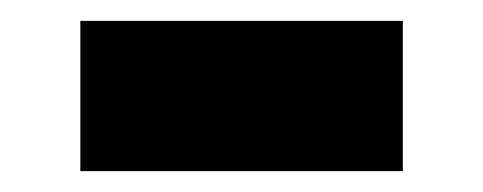

<svg xmlns="http://www.w3.org/2000/svg" viewBox="-20 -412 463 184"><path d="M366 -248H57V-392H366Z"/></svg>

Font: IBM Plex Sans JP
Style: Bold
Weight: 700
Designer: Mike Abbink; Paul van der Laan; Pieter van Rosmalen; Wujin Sim; Yejin Wi; Jinhee Kim; Boomi Park; Yona Kim; Kichan Ma
Foundry: Sandoll Inc.
Version: Version 1.001